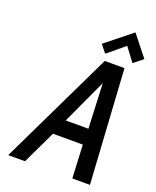

<svg xmlns="http://www.w3.org/2000/svg" viewBox="-165 -1011 901 1106"><g transform="rotate(20 285.5 -457.5)"><path d="M571 -788 470 -915 310 -787 348 -740 452 -826 514 -743ZM524 0 481 -700H360L23 0H126L223 -204H406L416 0ZM266 -301 393 -576 405 -301Z"/></g></svg>

Font: Advent Pro SemiBold
Style: Italic
Weight: 600
Italic angle: -12°
Version: Version 3.000